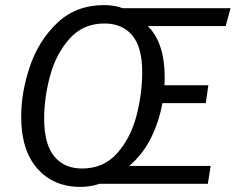

<svg xmlns="http://www.w3.org/2000/svg" viewBox="-20 -720 923 752"><path d="M864 -618H559Q625 -552 625 -418Q625 -397 624 -386H796L786 -316H616Q603 -243 571 -179Q539 -115 486 -70H805L794 0H370Q333 12 295 12Q189 12 126 -60Q63 -132 63 -263Q63 -360 97.5 -461Q132 -562 205 -631Q278 -700 388 -700Q430 -700 463 -687L462 -688H883ZM537 -438Q537 -535 498 -581.5Q459 -628 389 -628Q305 -628 252 -568Q199 -508 176 -422.5Q153 -337 153 -255Q153 -155 192.5 -107.5Q232 -60 301 -60Q386 -60 439 -120Q492 -180 514.5 -266.5Q537 -353 537 -438Z"/></svg>

Font: Fira Sans Book
Style: Italic
Weight: 350
Italic angle: -8°
Designer: bBox Type GmbH & Carrois Corporate GbR & Edenspiekermann AG
Foundry: bBox Type GmbH & Carrois Corporate GbR & Edenspiekermann AG
Version: Version 4.301